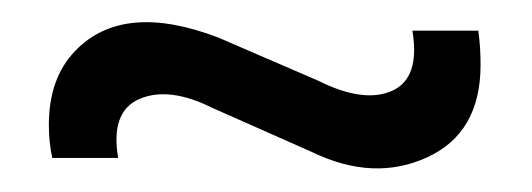

<svg xmlns="http://www.w3.org/2000/svg" viewBox="-20 -422 468 169"><path d="M403 -365Q403 -305 356 -283.5Q309 -262 255 -288L167 -327Q129 -346 103 -335Q77 -324 84 -283H26Q23 -297 23 -312Q23 -353 46 -377Q88 -421 172 -389L260 -351Q300 -331 325 -342Q350 -353 343 -395H401Q403 -381 403 -365Z"/></svg>

Font: Khand
Style: Regular
Weight: 400
Designer: Devanagari: Sanchit Sawaria, Jyotish Sonowal; Latin: Satya Rajpurohit
Foundry: Indian Type Foundry
Version: Version 1.101;PS 1.0;hotconv 1.0.78;makeotf.lib2.5.61930; tt